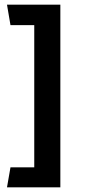

<svg xmlns="http://www.w3.org/2000/svg" viewBox="-20 -716 379 824"><path d="M239 -696H10L25 -608H127V2H25L10 88H239Z"/></svg>

Font: Catamaran Thin SemiBold
Style: Regular
Weight: 600
Version: Version 2.000